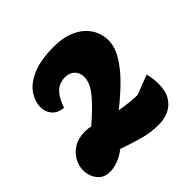

<svg xmlns="http://www.w3.org/2000/svg" viewBox="-180 -875 1075 1075"><g transform="rotate(-45 357.5 -337.5)"><path d="M494 25Q431 25 373 9Q315 -7 244 -32Q208 -4 174 7.5Q140 19 115 19Q64 19 38 -15.5Q12 -50 12 -95Q12 -130 30.5 -163.5Q49 -197 85 -219Q121 -241 173 -241Q187 -241 199 -239.5Q211 -238 218 -236Q297 -303 342 -357.5Q387 -412 387 -459Q387 -493 365.5 -514Q344 -535 308 -535Q290 -535 268.5 -528Q247 -521 225 -496Q203 -471 184 -417Q138 -422 115.5 -449Q93 -476 93 -513Q93 -557 121.5 -600Q150 -643 214.5 -671.5Q279 -700 386 -700Q452 -700 498 -682.5Q544 -665 573 -637Q602 -609 615 -575.5Q628 -542 628 -510Q628 -458 596 -404Q564 -350 510.5 -296.5Q457 -243 391 -191Q432 -184 465 -180.5Q498 -177 526 -177L643 -222Q648 -203 651 -180.5Q654 -158 654 -138Q654 -81 632 -45Q610 -9 574 8Q538 25 494 25Z"/></g></svg>

Font: Lemon
Style: Regular
Weight: 400
Designer: Eduardo Rodriguez Tunni
Foundry: Eduardo Rodriguez Tunni
Version: Version 1.003; ttfautohint (v1.8.4.7-5d5b);gftools[0.9.24]